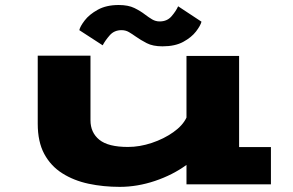

<svg xmlns="http://www.w3.org/2000/svg" viewBox="-20 -718 1140 748"><path d="M446.5 10Q382.5 10 325 -2.2Q267.5 -14.5 222.8 -42.8Q178 -71 152.5 -118.2Q127 -165.5 127 -236V-501H332.5V-249.5Q332.5 -201.5 367 -173.5Q401.5 -145.5 478.5 -145.5Q524 -145.5 571.2 -161.2Q618.5 -177 655.2 -203Q692 -229 706.5 -260V-500H911.5V-145H1035.5V0H706.5V-75.5Q653 -36.5 584 -13.2Q515 10 446.5 10ZM613 -537.5Q575.5 -537.5 551.8 -549.8Q528 -562 509 -575.5Q495 -585.5 482.2 -593Q469.5 -600.5 453.5 -600.5Q425 -600.5 407.5 -580.5Q390 -560.5 380 -541.5L289 -600.5Q292 -615 309.8 -638.2Q327.5 -661.5 360.8 -680Q394 -698.5 442.5 -698.5Q479.5 -698.5 503.5 -686.8Q527.5 -675 545.5 -661Q560 -650 573.2 -642.2Q586.5 -634.5 602 -634.5Q631 -634.5 648.2 -654.5Q665.5 -674.5 674 -693.5L765 -633.5Q761 -618 743.5 -595.2Q726 -572.5 694 -555Q662 -537.5 613 -537.5Z"/></svg>

Font: Trispace Expanded ExtraBold
Style: Regular
Weight: 800
Width: 7
Designer: Tyler Finck
Foundry: Etcetera Type Company
Version: Version 1.210; ttfautohint (v1.8.3)